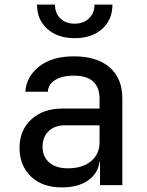

<svg xmlns="http://www.w3.org/2000/svg" viewBox="-20 -805 640 835"><path d="M249 10Q164 10 114.5 -37.5Q65 -85 65 -162Q65 -239 116.5 -286Q168 -333 252 -333H413V-375Q413 -476 301 -476Q251 -476 220.5 -457.5Q190 -439 188 -406H90Q95 -473 151 -516.5Q207 -560 301 -560Q402 -560 457 -512Q512 -464 512 -377V0H415V-101H413Q406 -50 362.5 -20Q319 10 249 10ZM275 -73Q338 -73 375.5 -103.5Q413 -134 413 -187V-260H261Q218 -260 191.5 -234.5Q165 -209 165 -167Q165 -124 194 -98.5Q223 -73 275 -73ZM305 -639Q231 -639 186 -679Q141 -719 141 -785H219Q219 -748 242.5 -725Q266 -702 304 -702Q343 -702 367 -725Q391 -748 391 -785H469Q469 -719 424 -679Q379 -639 305 -639Z"/></svg>

Font: JetBrains Mono NL Medium
Style: Regular
Weight: 500
Monospace: yes
Designer: Philipp Nurullin, Konstantin Bulenkov
Foundry: JetBrains
Version: Version 2.305; ttfautohint (v1.8.4.7-5d5b)